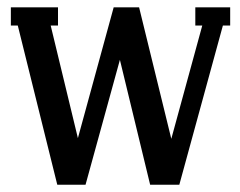

<svg xmlns="http://www.w3.org/2000/svg" viewBox="-20 -507 658 527"><path d="M214.8 0H137.2L28.8 -437H9.8V-486.8H139.2V-437H119.1L193.8 -127.9L292 -486.8H361.8L450.2 -126L535.2 -437H516.1V-486.8H611.8V-437H591.8L472.2 0H392.1L309.1 -342.8Z"/></svg>

Font: Margherita Semibold
Style: Regular
Weight: 600
Designer: James Puckett
Foundry: Dunwich Type Founders
Version: Version 1.008;hotconv 1.0.109;makeotfexe 2.5.65596